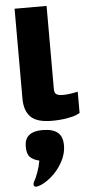

<svg xmlns="http://www.w3.org/2000/svg" viewBox="-65 -670 501 1076"><g transform="rotate(-5 186.0 -132.0)"><path d="M213 10Q130 10 95 -25Q60 -60 60 -128V-634H240V-170Q239 -146 250.5 -137.5Q262 -129 288 -129Q323 -129 372 -140V-20Q370 -19 353 -11Q336 -3 298 3.5Q260 10 213 10ZM95 370Q80 370 80 356Q80 349 85 339Q94 326 106.5 291.5Q119 257 124 226Q90 218 72.5 200.5Q55 183 55 141Q55 57 156 57Q212 57 240.5 79.5Q269 102 269 152Q269 202 242.5 248.5Q216 295 177.5 327Q139 359 106 368Q98 370 95 370Z"/></g></svg>

Font: Dashboard
Style: Regular
Weight: 400
Designer: jaiki
Version: Version 1.000